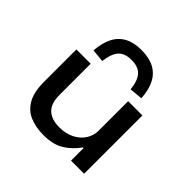

<svg xmlns="http://www.w3.org/2000/svg" viewBox="-191 -963 1160 1160"><g transform="rotate(45 389.0 -382.5)"><path d="M332 9Q264 9 213 -13Q162 -35 134 -85.5Q106 -136 106 -221V-498H228V-230Q228 -183 243.5 -152.5Q259 -122 290 -107Q321 -92 367 -92Q421 -92 462.5 -113.5Q504 -135 526 -170Q548 -205 548 -244V-498H670V0H558V-107H552Q516 -55 464 -23Q412 9 332 9ZM266 -559 183 -567Q188 -634 211 -680Q234 -726 277.5 -750Q321 -774 387 -774Q454 -774 498 -750Q542 -726 565 -680Q588 -634 592 -567L508 -559Q501 -627 473 -658Q445 -689 387 -689Q329 -689 301.5 -658Q274 -627 266 -559Z"/></g></svg>

Font: Nunito Sans 7pt Expanded SemiBold
Style: Regular
Weight: 600
Width: 7
Designer: Vernon Adams
Foundry: Vernon Adams
Version: Version 3.101;gftools[0.9.27]